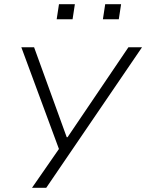

<svg xmlns="http://www.w3.org/2000/svg" viewBox="-20 -718 702 918"><path d="M133 180 271 -19 275 30 82 -492H143L299 -62H303L594 -492H659L201 180ZM472 -626 483 -698H559L548 -626ZM251 -626 262 -698H338L327 -626Z"/></svg>

Font: Nunito Sans 7pt Expanded ExtraLight
Style: Italic
Weight: 250
Width: 7
Italic angle: -9°
Designer: Vernon Adams
Foundry: Vernon Adams
Version: Version 3.101;gftools[0.9.27]